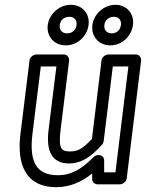

<svg xmlns="http://www.w3.org/2000/svg" viewBox="-20 -743 608 800"><path d="M115 -183 150 -466H215L182 -198C172 -113 197 -62 267 -62C320 -62 360 -90 405 -140C409 -144 411 -150 412 -155L450 -466H515L461 -25H414V-75C414 -88 403 -97 392 -97H389C382 -97 374 -93 369 -88C322 -40 279 -13 221 -13C134 -13 101 -65 115 -183ZM65 -183C49 -53 91 37 214 37C271 37 320 15 364 -20V3C364 14 373 25 386 25H480C491 25 506 15 508 0L568 -491C569 -502 561 -516 546 -516H431C420 -516 405 -506 403 -491L363 -164C325 -124 305 -112 273 -112C237 -112 223 -121 232 -198L268 -491C269 -502 261 -516 246 -516H131C120 -516 105 -506 103 -491ZM260 -604C239 -604 226 -618 229 -639C231 -659 247 -673 269 -673C291 -673 301 -658 299 -639C296 -618 281 -604 260 -604ZM254 -554C303 -554 343 -592 349 -639C355 -686 323 -723 275 -723C227 -723 185 -685 179 -639C173 -592 205 -554 254 -554ZM446 -604C425 -604 412 -618 415 -639C417 -659 433 -673 455 -673C475 -673 486 -659 484 -639C481 -618 466 -604 446 -604ZM440 -554C488 -554 528 -592 534 -639C540 -685 509 -723 461 -723C413 -723 371 -685 365 -639C359 -592 391 -554 440 -554Z"/></svg>

Font: Falling Sky
Style: OuObl
Weight: 400
Designer: Paul D. Hunt
Foundry: Adobe Systems Incorporated
Version: Version 1.02